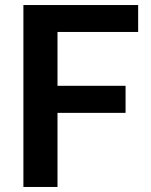

<svg xmlns="http://www.w3.org/2000/svg" viewBox="-20 -743 602 763"><path d="M529 -723V-616H208.5V-402H479V-294.5H208.5V0H73V-723Z"/></svg>

Font: Lato TR
Style: Bold
Weight: 700
Designer: Lukasz Dziedzic
Foundry: tyPoland Lukasz Dziedzic
Version: Version 1.104 2013